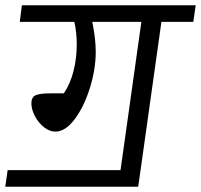

<svg xmlns="http://www.w3.org/2000/svg" viewBox="-39 -708 762 728"><path d="M573 -625 494 -63 485 0H-19L-10 -63H418L497 -625H311Q324 -561 324 -511Q324 -446 302 -375Q280 -304 244.5 -256.5Q209 -209 171 -209Q149 -209 128 -225.5Q107 -242 93.5 -267.5Q80 -293 80 -316Q80 -339 95.5 -346.5Q111 -354 150 -354H203Q228 -391 240 -439.5Q252 -488 252 -539Q252 -585 243 -625H36L44 -688H703L694 -625Z"/></svg>

Font: FiraGO Book
Style: Italic
Weight: 350
Italic angle: -8°
Designer: bBox Type GmbH
Foundry: bBox Type GmbH
Version: Version 1.001